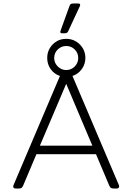

<svg xmlns="http://www.w3.org/2000/svg" viewBox="-20 -1082 760 1102"><path d="M326 -899 328 -907 379 -1048Q382 -1056 386.5 -1059Q391 -1062 401 -1062H428Q440 -1062 440 -1054Q440 -1049 438 -1046L371 -902Q368 -896 363.5 -893.5Q359 -891 351 -891H336Q326 -891 326 -899ZM664 -12Q664 -7 660.5 -3.5Q657 0 651 0H632Q621 0 616 -4Q611 -8 607 -17L531 -197H189L113 -17Q109 -8 104 -4Q99 0 88 0H69Q61 0 57.5 -5.5Q54 -11 57 -18L324 -646Q291 -657 271 -685Q251 -713 251 -749Q251 -795 282.5 -827Q314 -859 360 -859Q406 -859 438 -827Q470 -795 470 -749Q470 -714 449.5 -685.5Q429 -657 396 -646L663 -18Q664 -16 664 -12ZM360 -680Q389 -680 409 -700.5Q429 -721 429 -749Q429 -778 409 -798Q389 -818 360 -818Q332 -818 311.5 -798Q291 -778 291 -749Q291 -721 311.5 -700.5Q332 -680 360 -680ZM510 -246 360 -601 209 -246Z"/></svg>

Font: Mitr ExtraLight
Style: Regular
Weight: 250
Designer: Thanarat Vachiruckul
Foundry: Cadson Demak Co.,Ltd.
Version: Version 1.000